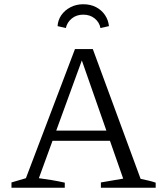

<svg xmlns="http://www.w3.org/2000/svg" viewBox="-20 -884 767 904"><path d="M642 -42Q660 -38 678 -34Q696 -30 713 -24V0H455V-25L560 -43L356 -626H375L163 -45Q194 -41 224 -36Q254 -31 285 -24V0H34V-25L102 -45L333 -653H417ZM205 -221V-269H535V-221ZM372 -864Q406 -864 432 -850.5Q458 -837 474 -813.5Q490 -790 493 -761L453 -752Q448 -779 426 -797Q404 -815 372 -815Q340 -815 318 -797Q296 -779 290 -752L251 -761Q253 -790 269 -813Q285 -836 312 -850Q339 -864 372 -864Z"/></svg>

Font: Piazzolla Thin Light
Style: Regular
Weight: 300
Version: Version 2.005